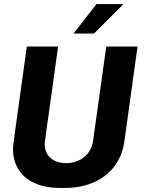

<svg xmlns="http://www.w3.org/2000/svg" viewBox="-20 -915 713 945"><path d="M342 -750H443L584 -891V-895H455ZM592 -218 657 -686H503L438 -221C429 -157 376 -112 305 -112C241 -112 200 -150 200 -205C200 -213 200 -215 266 -686H112C45 -205 44 -198 44 -181C44 -64 131 10 273 10H301C457 10 572 -75 592 -218Z"/></svg>

Font: Chivo
Style: Bold Italic
Weight: 700
Italic angle: -8°
Designer: Hector Gatti
Foundry: Omnibus-Type
Version: Version 1.003;PS 001.003;hotconv 1.0.70;makeotf.lib2.5.58329